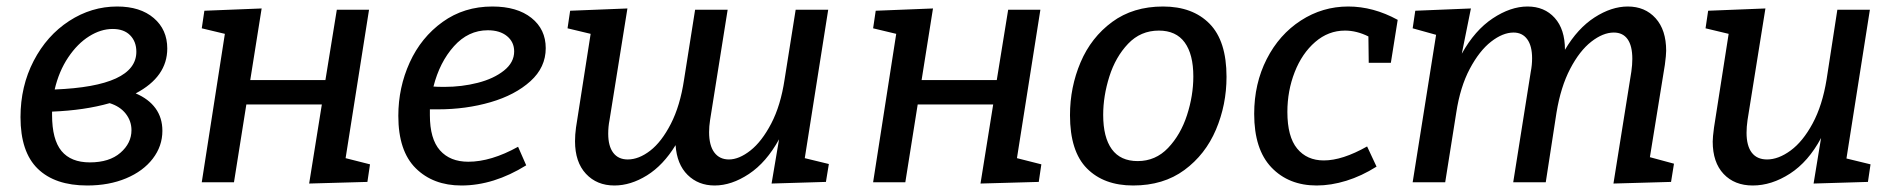

<svg xmlns="http://www.w3.org/2000/svg" viewBox="-20 -560 5821 590"><path d="M479 -158Q479 -111 449.5 -72.5Q420 -34 367.5 -12Q315 10 248 10Q149 10 96 -41.5Q43 -93 43 -200Q43 -295 83.5 -373Q124 -451 192.5 -495.5Q261 -540 340 -540Q411 -540 452.5 -504.5Q494 -469 494 -411Q494 -324 397 -273Q437 -256 458 -227Q479 -198 479 -158ZM148 -285Q399 -295 399 -401Q399 -432 380 -451.5Q361 -471 326 -471Q290 -471 254 -448.5Q218 -426 189.5 -383.5Q161 -341 148 -285ZM384 -160Q384 -188 366.5 -210.5Q349 -233 317 -243Q240 -221 140 -217V-207Q140 -131 169 -96Q198 -61 256 -61Q316 -61 350 -90.5Q384 -120 384 -160Z M1114 -530 1042 -74 1117 -55 1109 -1 930 4 969 -239H737L699 0H600L671 -456L600 -473L608 -527L784 -534L749 -314H980L1015 -530Z M1301 -224V-206Q1301 -133 1332 -98Q1363 -63 1419 -63Q1489 -63 1572 -109L1597 -52Q1497 10 1398 10Q1311 10 1257.5 -43Q1204 -96 1204 -204Q1204 -291 1239 -368Q1274 -445 1340 -492.5Q1406 -540 1493 -540Q1569 -540 1613 -505Q1657 -470 1657 -412Q1657 -353 1610 -310.5Q1563 -268 1487.5 -246Q1412 -224 1326 -224ZM1312 -294Q1323 -293 1346 -293Q1399 -293 1448 -305.5Q1497 -318 1528.5 -343Q1560 -368 1560 -402Q1560 -431 1538 -449Q1516 -467 1479 -467Q1419 -467 1375 -418Q1331 -369 1312 -294Z M2453 -74 2527 -56 2518 -1 2351 4 2374 -132Q2335 -61 2281.5 -25.5Q2228 10 2176 10Q2126 10 2093 -22.5Q2060 -55 2056 -114Q2018 -52 1968 -21Q1918 10 1868 10Q1814 10 1780.5 -26Q1747 -62 1747 -126Q1747 -146 1750 -168L1795 -456L1724 -473L1732 -527L1908 -534L1853 -191Q1849 -171 1849 -149Q1849 -111 1864.5 -90.5Q1880 -70 1909 -70Q1943 -70 1978 -97Q2013 -124 2041.5 -179.5Q2070 -235 2082 -315L2116 -530H2216L2162 -191Q2159 -172 2159 -154Q2159 -113 2175 -91.5Q2191 -70 2220 -70Q2251 -70 2286 -97.5Q2321 -125 2350 -180.5Q2379 -236 2391 -316L2425 -530H2525Z M3177 -530 3105 -74 3180 -55 3172 -1 2993 4 3032 -239H2800L2762 0H2663L2734 -456L2663 -473L2671 -527L2847 -534L2812 -314H3043L3078 -530Z M3749 -324Q3749 -238 3716.5 -161.5Q3684 -85 3619.5 -37.5Q3555 10 3462 10Q3372 10 3320 -42.5Q3268 -95 3268 -206Q3268 -292 3300.5 -368.5Q3333 -445 3397.5 -492.5Q3462 -540 3554 -540Q3645 -540 3697 -487Q3749 -434 3749 -324ZM3370 -207Q3370 -138 3396.5 -101.5Q3423 -65 3476 -65Q3531 -65 3569.5 -105.5Q3608 -146 3627.5 -206Q3647 -266 3647 -325Q3647 -393 3620.5 -429.5Q3594 -466 3541 -466Q3485 -466 3446.5 -425.5Q3408 -385 3389 -325Q3370 -265 3370 -207Z M3936 -216Q3936 -140 3966 -103.5Q3996 -67 4048 -67Q4105 -67 4181 -110L4210 -48Q4164 -19 4117 -4.5Q4070 10 4026 10Q3940 10 3887 -45.5Q3834 -101 3834 -210Q3834 -303 3872.5 -378.5Q3911 -454 3977.5 -497Q4044 -540 4123 -540Q4200 -540 4275 -499L4254 -367H4186L4185 -448Q4149 -466 4113 -466Q4062 -466 4021.5 -431Q3981 -396 3958.5 -338.5Q3936 -281 3936 -216Z M5050 -77 5124 -57 5115 -1 4938 4 4993 -340Q4996 -361 4996 -379Q4996 -419 4981.5 -439.5Q4967 -460 4939 -460Q4906 -460 4870 -432Q4834 -404 4805 -348.5Q4776 -293 4763 -214L4730 0H4630L4684 -340Q4688 -360 4688 -381Q4688 -419 4673 -439.5Q4658 -460 4631 -460Q4598 -460 4562 -432Q4526 -404 4496.5 -348.5Q4467 -293 4455 -214L4421 0H4321L4393 -453L4321 -473L4329 -527L4500 -534L4472 -395Q4512 -467 4567 -503.5Q4622 -540 4674 -540Q4726 -540 4757.5 -505Q4789 -470 4789 -407Q4828 -473 4880 -506.5Q4932 -540 4982 -540Q5035 -540 5067.5 -504Q5100 -468 5100 -404Q5100 -391 5096 -361Z M5654 -73 5728 -55 5720 -1 5553 4 5576 -136Q5537 -63 5480.5 -26.5Q5424 10 5366 10Q5310 10 5276.5 -25.5Q5243 -61 5243 -125Q5243 -138 5247 -168L5292 -456L5221 -473L5229 -527L5405 -534L5350 -191Q5347 -170 5347 -152Q5347 -112 5363 -91Q5379 -70 5410 -70Q5445 -70 5482.5 -97.5Q5520 -125 5550 -180.5Q5580 -236 5593 -316L5626 -530H5726Z"/></svg>

Font: Bitter Pro Medium
Style: Italic
Weight: 500
Italic angle: -9°
Designer: Sol Matas, and Bitter project Authors
Foundry: Sol Matas
Version: Version 1.010